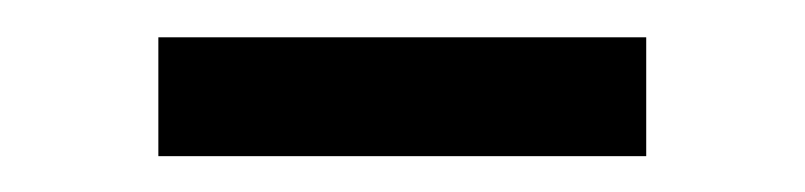

<svg xmlns="http://www.w3.org/2000/svg" viewBox="-20 -692 440 105"><path d="M66.6 -606.6V-671.6H333.4V-606.6Z"/></svg>

Font: Mozilla Headline ExtraLight
Style: Regular
Weight: 200
Designer: Studio DRAMA
Foundry: Studio DRAMA
Version: Version 1.000